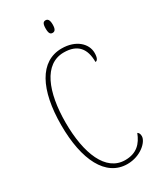

<svg xmlns="http://www.w3.org/2000/svg" viewBox="-227 -976 881 1059"><g transform="rotate(-30 213.5 -446.5)"><path d="M258 -823C271 -823 281 -831 281 -863C281 -894 271 -903 258 -903C244 -903 236 -894 236 -863C236 -831 244 -823 258 -823ZM254 10C339 10 399 -48 399 -84C399 -99 394 -107 386 -112C364 -55 328 -15 254 -15C131 -15 72 -162 72 -358C72 -553 130 -699 256 -699C345 -699 382 -650 382 -566C395 -566 403 -582 403 -612C403 -671 348 -724 257 -724C118 -724 44 -583 44 -358C44 -137 117 10 254 10Z"/></g></svg>

Font: Noto Serif Armenian ExtraCondensed Thin
Style: Regular
Weight: 100
Width: 2
Designer: Monotype Design Team
Foundry: Monotype Imaging Inc.
Version: Version 2.008